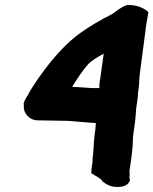

<svg xmlns="http://www.w3.org/2000/svg" viewBox="-20 -742 608 761"><path d="M75 -328C69 -296 96 -265 129 -265C172 -264 240 -263 249 -263L346 -255C350 -255 354 -255 360 -254C359 -246 359 -237 358 -230L355 -208C351 -178 351 -140 347 -112V-110C347 -107 347 -103 346 -94L343 -76C342 -67 342 -58 342 -49L343 -55L369 -39C371 -37 377 -33 380 -32L386 -23C397 -15 416 1 451 -1C485 -2 493 -22 493 -23C493 -23 495 -27 495 -27C495 -29 495 -32 493 -38C495 -53 493 -62 493 -62L501 -119C503 -137 505 -152 506 -168L507 -194V-195C507 -201 508 -207 509 -214L515 -257C518 -278 518 -297 520 -314L525 -349C526 -356 527 -363 527 -373C528 -384 530 -395 531 -405V-406L532 -424C532 -435 534 -446 535 -456L559 -639C561 -656 566 -676 568 -694L560 -701C546 -711 527 -719 502 -722H483C457 -713 438 -695 424 -686C380 -664 337 -639 298 -611C193 -537 100 -385 94 -372C89 -359 79 -353 73 -329ZM266 -398C282 -424 308 -464 329 -487C344 -503 368 -517 391 -529L378 -435C376 -422 373 -410 374 -393H340Z"/></svg>

Font: Hussar Pisanka
Style: BlkKur
Weight: 700
Designer: Robert Jablonski
Foundry: Cannot Into Space Fonts
Version: Version 1.070